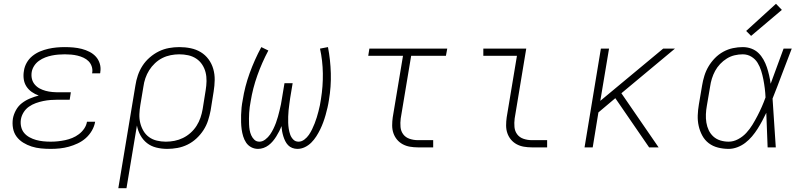

<svg xmlns="http://www.w3.org/2000/svg" viewBox="-20 -776 4240 1011"><path d="M247 8Q221 8 195.5 5.5Q170 3 146.5 -4.5Q123 -12 102 -25Q81 -38 67 -57Q53 -76 48.5 -101Q44 -126 48 -152Q52 -174 64 -196Q76 -218 95.5 -233Q115 -248 138 -257.5Q161 -267 184 -273Q164 -280 147 -292Q130 -304 119 -321Q108 -338 105 -359.5Q102 -381 106 -403Q109 -425 120.5 -445.5Q132 -466 150.5 -481Q169 -496 190.5 -505Q212 -514 234 -519Q256 -524 277.5 -526Q299 -528 321 -528Q344 -528 366.5 -526Q389 -524 410.5 -518.5Q432 -513 451.5 -503Q471 -493 485 -477.5Q499 -462 505.5 -440.5Q512 -419 508 -396Q508 -395 508 -393.5Q508 -392 507 -390H465Q465 -391 465 -392Q465 -393 466 -395Q468 -412 462.5 -427.5Q457 -443 446 -454Q435 -465 420 -472Q405 -479 388.5 -483Q372 -487 355 -488.5Q338 -490 321 -490Q304 -490 286.5 -488.5Q269 -487 252 -483.5Q235 -480 218 -473.5Q201 -467 185.5 -456Q170 -445 160 -429.5Q150 -414 147 -397Q144 -378 148 -361Q152 -344 163 -331Q174 -318 189 -310Q204 -302 221 -297.5Q238 -293 255.5 -291.5Q273 -290 292 -290H353L347 -251H285Q266 -251 246.5 -249.5Q227 -248 207.5 -244Q188 -240 168.5 -233Q149 -226 132 -214Q115 -202 104 -184Q93 -166 90 -147Q87 -127 91.5 -108Q96 -89 107.5 -75.5Q119 -62 135.5 -53Q152 -44 170 -39Q188 -34 207.5 -32Q227 -30 247 -30Q266 -30 285 -32Q304 -34 323 -38Q342 -42 360.5 -49.5Q379 -57 395.5 -69.5Q412 -82 423.5 -99Q435 -116 438 -135H481Q477 -111 464 -88.5Q451 -66 432 -49Q413 -32 389.5 -21Q366 -10 342.5 -3.5Q319 3 295 5.5Q271 8 247 8Z M603 215 693 -326Q697 -353 706 -379.5Q715 -406 730.5 -430Q746 -454 768.5 -473.5Q791 -493 816.5 -505.5Q842 -518 869.5 -523Q897 -528 924 -528Q955 -528 984 -522Q1013 -516 1037 -501.5Q1061 -487 1078 -464Q1095 -441 1103 -413Q1111 -385 1110.5 -355Q1110 -325 1105 -294L1089 -194Q1084 -168 1075.5 -141.5Q1067 -115 1051.5 -91Q1036 -67 1014.5 -47Q993 -27 967.5 -14.5Q942 -2 914.5 3Q887 8 861 8Q831 8 803 1Q775 -6 754 -22.5Q733 -39 719.5 -63.5Q706 -88 701 -115L646 215ZM853 -30Q876 -30 899 -34.5Q922 -39 943.5 -49.5Q965 -60 983.5 -76.5Q1002 -93 1015 -113.5Q1028 -134 1035.5 -156Q1043 -178 1047 -201L1063 -301Q1067 -325 1067.5 -349Q1068 -373 1062.5 -395Q1057 -417 1044.5 -436Q1032 -455 1013 -467.5Q994 -480 971 -485Q948 -490 924 -490Q902 -490 879 -485.5Q856 -481 835 -470.5Q814 -460 796 -443Q778 -426 765.5 -406Q753 -386 745.5 -364Q738 -342 735 -319L719 -223Q715 -199 714 -175Q713 -151 718.5 -128.5Q724 -106 735.5 -86.5Q747 -67 765 -54Q783 -41 806 -35.5Q829 -30 853 -30Z M1546 8Q1532 8 1519 3Q1506 -2 1497 -11.5Q1488 -21 1482 -33Q1476 -45 1472 -58Q1468 -71 1465.5 -84.5Q1463 -98 1462 -112Q1457 -98 1450 -84.5Q1443 -71 1435 -58Q1427 -45 1417 -33Q1407 -21 1394.5 -11.5Q1382 -2 1367.5 3Q1353 8 1339 8Q1319 8 1302.5 -1Q1286 -10 1276 -25Q1266 -40 1260.5 -58Q1255 -76 1252.5 -94.5Q1250 -113 1249.5 -132Q1249 -151 1249.5 -170.5Q1250 -190 1252 -209.5Q1254 -229 1258 -249Q1269 -320 1294.5 -390.5Q1320 -461 1356 -528L1393 -510Q1359 -446 1335 -378.5Q1311 -311 1300 -243Q1297 -228 1295 -212.5Q1293 -197 1292 -181.5Q1291 -166 1291 -151Q1291 -136 1291.5 -121Q1292 -106 1294.5 -91.5Q1297 -77 1303 -63.5Q1309 -50 1319.5 -40Q1330 -30 1346 -30Q1346 -30 1346 -30Q1346 -30 1346 -30Q1362 -30 1377 -41.5Q1392 -53 1402 -67.5Q1412 -82 1419.5 -97.5Q1427 -113 1433 -129Q1439 -145 1443.5 -161.5Q1448 -178 1452 -194.5Q1456 -211 1459.5 -227.5Q1463 -244 1465 -260L1478 -338H1521L1508 -260Q1506 -244 1503.5 -227.5Q1501 -211 1499.5 -194.5Q1498 -178 1497.5 -162Q1497 -146 1497.5 -129.5Q1498 -113 1500.5 -97.5Q1503 -82 1508 -67.5Q1513 -53 1524 -41.5Q1535 -30 1552 -30Q1552 -30 1552 -30Q1552 -30 1552 -30Q1568 -30 1582.5 -41Q1597 -52 1606.5 -66Q1616 -80 1623.5 -95.5Q1631 -111 1637 -126.5Q1643 -142 1648 -158Q1653 -174 1657 -190Q1661 -206 1664.5 -222Q1668 -238 1670 -254Q1681 -322 1680 -389.5Q1679 -457 1665 -520L1707 -528Q1720 -461 1722 -390.5Q1724 -320 1712 -249Q1709 -229 1704.5 -209.5Q1700 -190 1694.5 -170.5Q1689 -151 1682 -132Q1675 -113 1666 -94.5Q1657 -76 1645.5 -58Q1634 -40 1619 -25Q1604 -10 1585 -1Q1566 8 1546 8Z M2180 0Q2159 0 2138.5 -3.5Q2118 -7 2100.5 -16.5Q2083 -26 2070.5 -41Q2058 -56 2051.5 -75Q2045 -94 2045 -115.5Q2045 -137 2048 -158L2102 -482H1919L1925 -520H2335L2328 -482H2145L2090 -152Q2087 -129 2089 -107Q2091 -85 2103.5 -68.5Q2116 -52 2137 -45Q2158 -38 2180 -38H2261V0Z M2780 0Q2759 0 2738.5 -3.5Q2718 -7 2700.5 -16.5Q2683 -26 2670.5 -41Q2658 -56 2651.5 -75Q2645 -94 2645 -115.5Q2645 -137 2648 -158L2702 -482H2525V-520H2751L2690 -152Q2687 -129 2689 -107Q2691 -85 2703.5 -68.5Q2716 -52 2737 -45Q2758 -38 2780 -38H2861V0Z M3058 0 3144 -520H3187L3141 -245L3472 -520H3534L3252 -285L3448 0H3398L3220 -259L3131 -184L3101 0Z M3817 8Q3788 8 3760.5 1Q3733 -6 3712 -22Q3691 -38 3678 -62Q3665 -86 3659 -113Q3653 -140 3654 -168.5Q3655 -197 3660 -226L3677 -326Q3681 -351 3689 -377Q3697 -403 3711 -426.5Q3725 -450 3744.5 -470Q3764 -490 3788.5 -503.5Q3813 -517 3839.5 -522.5Q3866 -528 3891 -528Q3915 -528 3936.5 -520Q3958 -512 3973.5 -497Q3989 -482 4000 -462.5Q4011 -443 4018 -422Q4025 -401 4030 -379Q4035 -357 4038 -335Q4055 -381 4072 -427.5Q4089 -474 4106 -520H4149Q4123 -454 4098.5 -388Q4074 -322 4048 -257Q4053 -193 4056.5 -128.5Q4060 -64 4065 0H4022Q4020 -46 4018.5 -91.5Q4017 -137 4015 -182Q4005 -161 3993.5 -139.5Q3982 -118 3969 -97.5Q3956 -77 3940 -58Q3924 -39 3904.5 -24Q3885 -9 3862 -0.5Q3839 8 3817 8ZM3817 -30Q3842 -30 3866.5 -43Q3891 -56 3909.5 -76Q3928 -96 3942 -119Q3956 -142 3968.5 -166Q3981 -190 3991.5 -214Q4002 -238 4011 -263Q4010 -287 4007 -311Q4004 -335 3999.5 -358Q3995 -381 3988 -403.5Q3981 -426 3969 -445.5Q3957 -465 3936.5 -477.5Q3916 -490 3891 -490Q3870 -490 3848.5 -485Q3827 -480 3807.5 -468Q3788 -456 3772 -439Q3756 -422 3745.5 -402.5Q3735 -383 3728.5 -362Q3722 -341 3719 -319L3702 -219Q3698 -197 3697 -174.5Q3696 -152 3699.5 -130.5Q3703 -109 3712 -90Q3721 -71 3736.5 -57Q3752 -43 3773 -36.5Q3794 -30 3817 -30ZM3935 -587 3909 -613 4066 -756 4097 -724Z"/></svg>

Font: Iosevka SS04 XLt Ex Obl
Style: Regular
Weight: 200
Width: 7
Italic angle: -9°
Monospace: yes
Designer: Belleve Invis
Foundry: Belleve Invis
Version: Version 19.0.0; ttfautohint (v1.8.4)